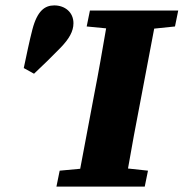

<svg xmlns="http://www.w3.org/2000/svg" viewBox="-20 -691 680 711"><path d="M301 -593 373 -586C359 -505 345 -423 329 -342L277 -66L201 -59L189 0H516L528 -59L454 -67C468 -148 483 -229 499 -311L551 -585L628 -593L640 -652H313ZM68 -439 106 -418C141 -451 172 -481 204 -514C236 -547 252 -575 252 -605C252 -646 220 -671 181 -671C146 -671 118 -651 100 -582C89 -540 78 -486 68 -439Z"/></svg>

Font: Source Serif Pro Black
Style: Italic
Weight: 900
Italic angle: -12°
Designer: Frank Grießhammer
Foundry: Adobe Systems Incorporated
Version: Version 3.001;hotconv 1.0.111;makeotfexe 2.5.65597